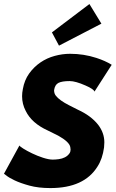

<svg xmlns="http://www.w3.org/2000/svg" viewBox="-30 -946 590 978"><path d="M226.5 12Q165.5 12 120 -0.5Q74.5 -13 44.5 -27.2Q14.5 -41.5 1 -53L-10.5 -61.5H-9.5L69 -205Q70 -201 88.5 -189.2Q107 -177.5 133.5 -164.8Q160 -152 189.2 -142.5Q218.5 -133 238.5 -133Q252 -133 269.2 -135.2Q286.5 -137.5 300.8 -144.8Q315 -152 324 -165Q329.5 -173 329.5 -184L328 -197Q323 -223.5 266.5 -255L213 -281.5Q131.5 -318.5 101 -381Q82.5 -416 82.5 -456Q82.5 -473.5 86.5 -493Q94.5 -538 118.5 -571.5Q142.5 -605 175.8 -627.8Q209 -650.5 248.5 -661.2Q288 -672 327 -672Q396.5 -672 461 -651Q506 -636.5 539 -616L451 -479Q451 -484.5 438.8 -493Q426.5 -501.5 405.5 -510.5Q354.5 -533 325 -533Q286 -533 267.8 -523.8Q249.5 -514.5 245.5 -486.5Q245.5 -469.5 254.5 -458.5Q273 -434.5 322.5 -409.5L367 -387Q433.5 -356.5 469.5 -311Q501.5 -269.5 501.5 -221Q501.5 -209 500 -195Q492 -136.5 466.5 -97.5Q398.5 12 226.5 12ZM270.5 -713.5 234.5 -781 425.5 -925.5 486.5 -825.5Z"/></svg>

Font: Lucymar Sans ExtraBold
Style: Italic
Weight: 800
Italic angle: -10°
Foundry: The League of Moveable Type (original font) / Main changes by Cristiano Sobral with portions from Mirco Monsees
Version: Version 2.00;August 30, 2020;FontCreator 13.0.0.2681 64-bit